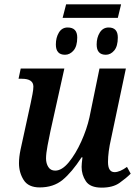

<svg xmlns="http://www.w3.org/2000/svg" viewBox="-20 -850 628 880"><path d="M446 10Q497 10 527.5 -11.5Q558 -33 579 -54L562 -85Q529 -61 505 -61Q475 -61 475 -108Q475 -153 489 -214L557 -536H436L390 -312Q378 -258 352.5 -201.5Q327 -145 295.5 -106.5Q264 -68 233 -68Q212 -68 201.5 -84.5Q191 -101 191 -124Q191 -146 198 -183Q205 -220 211 -248L275 -536H75L65 -489H80Q133 -489 133 -453Q133 -440 129 -419Q125 -398 121 -379L87 -223Q81 -197 74 -163.5Q67 -130 67 -102Q67 -59 88.5 -25Q110 9 162 9Q225 9 267 -25.5Q309 -60 354 -129H358Q354 -98 354 -85Q354 -49 373.5 -19.5Q393 10 446 10ZM267 -768H520L535 -830H283ZM278 -599Q300 -599 317 -618.5Q334 -638 334 -678Q334 -724 290 -724Q264 -724 250 -701Q236 -678 236 -646Q236 -599 278 -599ZM465 -599Q487 -599 503.5 -618.5Q520 -638 520 -678Q520 -724 478 -724Q452 -724 437.5 -701Q423 -678 423 -646Q423 -599 465 -599Z"/></svg>

Font: Noto Serif SemiCondensed Semi
Style: Italic
Weight: 600
Width: 4
Italic angle: -12°
Designer: Monotype Design Team
Foundry: Monotype Imaging Inc.
Version: Version 1.901